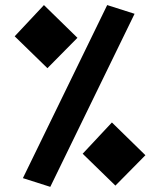

<svg xmlns="http://www.w3.org/2000/svg" viewBox="-20 -723 626 753"><path d="M177.2 9.8 69.8 -24.4 400.4 -703.1 507.8 -668.9ZM432.6 4.9 304.2 -120.1 418.9 -242.7 550.3 -114.3ZM166 -455.6 37.6 -580.6 152.3 -703.1 283.7 -574.7Z"/></svg>

Font: Cascadia Mono PL
Style: Bold
Weight: 700
Monospace: yes
Designer: Aaron Bell
Foundry: Saja Typeworks
Version: Version 2404.023; ttfautohint (v1.8.4)